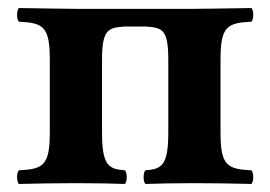

<svg xmlns="http://www.w3.org/2000/svg" viewBox="-20 -456 673 478"><path d="M342 -390C383 -387 399 -385 399 -307V-127C399 -44 383 -35 342 -32C336 -26 336 -4 342 2C365 1 416 0 464 0C519 0 564 1 606 2C612 -4 612 -26 606 -32C545 -35 529 -44 529 -127V-307C529 -390 545 -399 606 -402C612 -408 612 -430 606 -436C563 -435 464 -434 464 -434H169C169 -434 70 -435 27 -436C21 -430 21 -408 27 -402C88 -399 104 -390 104 -307V-127C104 -44 88 -35 27 -32C21 -26 21 -4 27 2C69 1 114 0 169 0C217 0 268 1 291 2C297 -4 297 -26 291 -32C250 -35 234 -44 234 -127V-307C234 -384 250 -387 291 -390Z"/></svg>

Font: Libertinus Serif
Style: Bold
Weight: 700
Designer: Philipp H. Poll, Khaled Hosny
Foundry: Caleb Maclennan
Version: Version 7.050;RELEASE